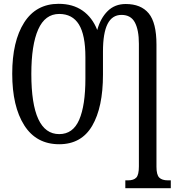

<svg xmlns="http://www.w3.org/2000/svg" viewBox="-20 -745 932 1005"><path d="M636 199H650Q680 199 693.5 184.5Q707 170 707 126V-516Q707 -588 686 -627.5Q665 -667 616 -667Q567 -667 543 -619.5Q519 -572 519 -475V-354Q519 -183 462.5 -86.5Q406 10 290 10Q170 10 107 -89Q44 -188 44 -359Q44 -529 106.5 -627Q169 -725 287 -725Q361 -725 412 -689.5Q463 -654 489 -588Q506 -650 543.5 -687Q581 -724 638 -724Q718 -724 758.5 -675Q799 -626 799 -512V128Q799 170 813.5 184.5Q828 199 859 199H874V240H636ZM427 -334V-446Q427 -562 393 -617Q359 -672 290 -672Q216 -672 180 -591Q144 -510 144 -358Q144 -43 290 -43Q362 -43 394.5 -118Q427 -193 427 -334Z"/></svg>

Font: Noto Serif Cond
Style: Regular
Weight: 400
Width: 3
Designer: Monotype Design Team
Foundry: Monotype Imaging Inc.
Version: Version 1.001